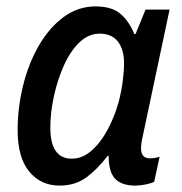

<svg xmlns="http://www.w3.org/2000/svg" viewBox="-20 -569 568 599"><path d="M166 10Q107 10 71 -34Q35 -78 35 -163Q35 -233 52 -302Q69 -371 101 -426.5Q133 -482 178 -515.5Q223 -549 278 -549Q328 -549 355 -526.5Q382 -504 399 -463H403L434 -539H509L426 -147Q423 -135 421.5 -125Q420 -115 420 -106Q420 -75 448 -75Q463 -75 478 -80L461 -2Q452 3 434.5 6.5Q417 10 402 10Q360 10 339.5 -11Q319 -32 319 -83H316Q285 -42 250 -16Q215 10 166 10ZM204 -74Q237 -74 265.5 -99Q294 -124 315.5 -164Q337 -204 350 -250Q359 -285 363 -316Q367 -347 367 -372Q367 -414 348 -439Q329 -464 291 -464Q256 -464 227.5 -436.5Q199 -409 179 -364Q159 -319 148 -268Q137 -217 137 -171Q137 -74 204 -74Z"/></svg>

Font: Noto Sans SemiCondensed Medium
Style: Italic
Weight: 500
Width: 4
Italic angle: -12°
Designer: Monotype Design Team
Foundry: Monotype Imaging Inc.
Version: Version 2.013; ttfautohint (v1.8.4.7-5d5b)